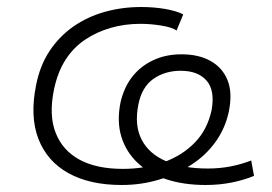

<svg xmlns="http://www.w3.org/2000/svg" viewBox="-20 -520 776 548"><path d="M327 8Q236 8 175 -26Q114 -60 89.5 -124Q65 -188 83 -277Q94 -333 121.5 -374.5Q149 -416 189 -444Q229 -472 278.5 -486Q328 -500 383 -500Q419 -500 451 -494.5Q483 -489 503 -479L484 -433Q471 -442 440.5 -447Q410 -452 381 -452Q336 -452 296 -440.5Q256 -429 222.5 -406.5Q189 -384 166.5 -348.5Q144 -313 134 -264Q119 -191 139 -140.5Q159 -90 207.5 -64Q256 -38 330 -38Q394 -38 447 -57Q500 -76 536 -113Q572 -150 584 -206Q594 -262 569.5 -290Q545 -318 496 -318Q451 -318 418 -295Q385 -272 375 -222Q363 -162 384.5 -121Q406 -80 455 -59.5Q504 -39 573 -39Q607 -39 638 -45Q669 -51 697 -62L705 -18Q676 -6 641 1Q606 8 567 8Q505 8 455.5 -8Q406 -24 373 -55Q340 -86 326.5 -129.5Q313 -173 324 -228Q334 -271 357.5 -301Q381 -331 417 -348Q453 -365 498 -365Q547 -365 581 -346Q615 -327 629.5 -291Q644 -255 633 -201Q623 -154 595.5 -115.5Q568 -77 526.5 -50Q485 -23 434.5 -7.5Q384 8 327 8Z"/></svg>

Font: Nunito Sans 7pt SemiExpanded ExtraLight
Style: Italic
Weight: 250
Width: 6
Italic angle: -9°
Designer: Vernon Adams
Foundry: Vernon Adams
Version: Version 3.101;gftools[0.9.27]